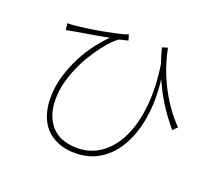

<svg xmlns="http://www.w3.org/2000/svg" viewBox="-123 -886 1246 1093"><g transform="rotate(20 500.0 -339.5)"><path d="M902 -279 928 -305Q882 -352 846.5 -405Q811 -458 785.5 -511.5Q760 -565 743.5 -616.5Q727 -668 719 -712L686 -702Q698 -654 713 -612Q734 -475 722.5 -362Q711 -249 672 -168Q633 -87 570 -42.5Q507 2 426 2Q386 2 348 -9.5Q310 -21 281.5 -47.5Q253 -74 235.5 -116Q218 -158 218 -219Q218 -269 230.5 -318Q243 -367 262.5 -412.5Q282 -458 306.5 -498.5Q331 -539 355.5 -571.5Q380 -604 402 -626.5Q424 -649 439 -659Q449 -663 467 -666.5Q485 -670 494 -673L484 -707Q465 -699 425 -690Q385 -681 339.5 -672.5Q294 -664 251 -658Q208 -652 183 -650Q169 -648 155.5 -647.5Q142 -647 133 -647L138 -607Q152 -610 165.5 -612.5Q179 -615 190 -617Q206 -620 230.5 -624Q255 -628 282.5 -632.5Q310 -637 338 -642Q366 -647 389 -652Q358 -622 323 -577Q288 -532 258 -475Q228 -418 208 -352Q188 -286 188 -214Q188 -159 203.5 -113Q219 -67 249 -35Q279 -3 323.5 15Q368 33 425 33Q490 33 541 10.5Q592 -12 630.5 -52Q669 -92 695 -145.5Q721 -199 735 -262Q749 -325 751 -393.5Q753 -462 744 -531Q777 -456 815.5 -396Q854 -336 902 -279Z"/></g></svg>

Font: Spoqa Han Sans Neo Thin
Style: Regular
Weight: 100
Designer: [Spoqa Han Sans Neo] Dong-huui Kim  Younghwa Kang  Yujin Lee  [Noto Sans] Ryoko NISHIZUKA  (kana & ideographs); Paul D. 
Foundry: Spoqa (http://www.spoqa-han-sans.com)
Version: Version 1.100;hotconv 1.0.109;makeotfexe 2.5.65596